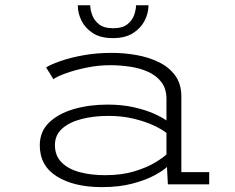

<svg xmlns="http://www.w3.org/2000/svg" viewBox="-20 -718 915 748"><path d="M377 11Q268.5 11 201.8 -30.5Q135 -72 135 -152Q135 -205.5 171.2 -240.5Q207.5 -275.5 267.5 -293Q327.5 -310.5 399 -310.5Q455.5 -310.5 501.8 -300Q548 -289.5 580.2 -275Q612.5 -260.5 628.5 -248.5V-332.5Q628.5 -372 609 -397.8Q589.5 -423.5 557.5 -438Q525.5 -452.5 486.8 -458.2Q448 -464 409.5 -464Q363 -464 317 -454.5Q271 -445 236 -432.2Q201 -419.5 188 -409.5L159.5 -455.5Q177.5 -466.5 214.8 -479.8Q252 -493 303.5 -502.5Q355 -512 415.5 -512Q462.5 -512 510.2 -503.8Q558 -495.5 598 -476.2Q638 -457 662.2 -424.2Q686.5 -391.5 686.5 -342V-47.5H795V0H634L630.5 -67.5Q616 -53.5 582 -35Q548 -16.5 496.2 -2.8Q444.5 11 377 11ZM389.5 -35.5Q454.5 -35.5 503.5 -50.5Q552.5 -65.5 584.2 -84.8Q616 -104 628.5 -116.5V-200Q613 -213 579.8 -228.8Q546.5 -244.5 501 -255.5Q455.5 -266.5 403 -266.5Q345 -266.5 297.5 -254.2Q250 -242 222 -216.8Q194 -191.5 194 -153Q194 -111.5 219.8 -85.5Q245.5 -59.5 289.8 -47.5Q334 -35.5 389.5 -35.5ZM420 -569.5Q372.5 -569.5 342.5 -588.5Q312.5 -607.5 297.8 -637Q283 -666.5 283 -697.5H331.5Q331.5 -681.5 338.8 -660.5Q346 -639.5 365.2 -623.8Q384.5 -608 421 -608Q457.5 -608 476.8 -623.8Q496 -639.5 503 -660.5Q510 -681.5 510 -697.5H558.5Q558.5 -666.5 543.2 -637Q528 -607.5 497.5 -588.5Q467 -569.5 420 -569.5Z"/></svg>

Font: Trispace SemiExpanded ExtraLight
Style: Regular
Weight: 200
Width: 6
Designer: Tyler Finck
Foundry: Etcetera Type Company
Version: Version 1.210; ttfautohint (v1.8.3)